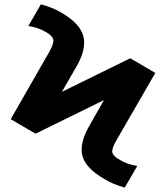

<svg xmlns="http://www.w3.org/2000/svg" viewBox="-20 -767 758 883"><path d="M611.3 -3.9 553.7 95.7Q500 81.1 459 55.7Q374 6.8 358.9 -50.8Q343.8 -108.4 393.6 -193.4L458 -306.6L143.6 -152.3L29.3 -218.8L207 -529.3Q228.5 -567.4 225.1 -585Q221.7 -602.5 190.4 -620.1Q156.2 -640.6 110.4 -647.5L168 -747.1Q225.6 -731.4 263.7 -708Q347.7 -659.2 363.3 -600.6Q378.9 -542 330.1 -458L264.6 -344.7L579.1 -499L694.3 -431.6L515.6 -122.1Q493.2 -84 496.6 -66.4Q500 -48.8 532.2 -31.2Q565.4 -10.7 611.3 -3.9Z"/></svg>

Font: Nasu
Style: Bold
Weight: 700
Designer: Ryoko NISHIZUKA (kana &amp; ideographs); Paul D. Hunt (Latin, Greek &amp; Cyrillic); Wenlong ZHANG (bopomofo); Sandoll C
Version: Version 2014.1215